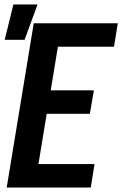

<svg xmlns="http://www.w3.org/2000/svg" viewBox="-20 -839 547 859"><path d="M10 0 131 -735H507L490 -630H239L207 -435H400L382 -330H189L152 -105H403L386 0ZM1 -661 40 -819H148L90 -661Z"/></svg>

Font: Iosevka Term Curly XBd Obl
Style: Regular
Weight: 800
Italic angle: -9°
Designer: Belleve Invis
Foundry: Belleve Invis
Version: Version 32.3.0